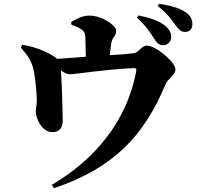

<svg xmlns="http://www.w3.org/2000/svg" viewBox="-20 -888 1040 998"><path d="M782 -686C796 -663 810 -653 827 -653C852 -653 870 -672 870 -695C870 -714 864 -731 844 -749C810 -780 758 -796 700 -808L692 -796C741 -752 764 -714 782 -686ZM891 -759C909 -734 921 -722 942 -722C966 -722 980 -738 980 -762C980 -786 971 -806 946 -824C916 -845 867 -860 807 -868L800 -857C856 -812 875 -781 891 -759ZM351 -760C371 -752 389 -745 405 -734C421 -723 423 -709 424 -687L426 -593L277 -582C269 -590 257 -597 240 -607C200 -630 140 -649 96 -655L88 -641C114 -611 132 -590 147 -551C162 -513 173 -393 171 -357C170 -337 165 -321 166 -310C166 -265 203 -201 251 -201C285 -201 306 -220 306 -259C306 -305 301 -460 297 -522C314 -509 328 -502 345 -502C371 -502 513 -526 672 -534C688 -535 691 -531 687 -512C640 -269 486 -66 249 73L261 90C574 -15 731 -187 840 -449C852 -479 892 -497 892 -527C892 -564 792 -651 742 -651C718 -651 700 -615 678 -612C646 -607 598 -604 551 -601C553 -626 556 -650 559 -667C565 -698 584 -699 584 -729C584 -755 511 -807 444 -807C407 -807 375 -788 350 -774Z"/></svg>

Font: Noto Serif CJK HK Black
Style: Regular
Weight: 900
Designer: Ryoko NISHIZUKA 西塚涼子 (kana & ideographs); Frank Grießhammer (Latin, Greek & Cyrillic); Wenlong ZHANG 张文龙 (bopomofo); San
Foundry: Adobe
Version: Version 2.001;hotconv 1.1.0;makeotfexe 2.6.0